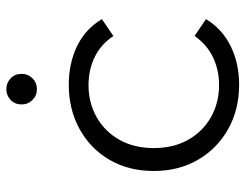

<svg xmlns="http://www.w3.org/2000/svg" viewBox="-104 -662 771 603"><g transform="rotate(-90 281.5 -360.5)"><path d="M317 5Q239 5 177.5 -29.5Q116 -64 81 -124.5Q46 -185 46 -263Q46 -342 81 -402Q116 -462 177.5 -496Q239 -530 317 -530Q384 -530 438 -504Q492 -478 523 -426L470 -390Q443 -430 403 -449Q363 -468 316 -468Q260 -468 215 -442.5Q170 -417 144 -371Q118 -325 118 -263Q118 -201 144 -155Q170 -109 215 -83.5Q260 -58 316 -58Q363 -58 403 -77Q443 -96 470 -135L523 -99Q492 -48 438 -21.5Q384 5 317 5ZM303 -630Q283 -630 269 -644Q255 -658 255 -678Q255 -699 269 -712.5Q283 -726 303 -726Q323 -726 337 -712.5Q351 -699 351 -678Q351 -658 337 -644Q323 -630 303 -630Z"/></g></svg>

Font: Montserrat Thin
Style: Regular
Weight: 400
Version: Version 9.000